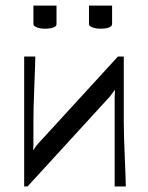

<svg xmlns="http://www.w3.org/2000/svg" viewBox="-20 -670 531 690"><path d="M299.8 -649.9H382.8V-583Q382.8 -575.7 371.6 -571.3Q360.4 -566.9 341.8 -566.9Q323.7 -566.9 311.8 -571.8Q299.8 -576.7 299.8 -583ZM100.1 -649.9H183.1V-583Q183.1 -575.7 171.9 -571.3Q160.6 -566.9 142.1 -566.9Q124 -566.9 112.1 -571.8Q100.1 -576.7 100.1 -583ZM424.8 -466.8V-233.9Q424.8 -186.5 428.5 -102.8Q432.1 -19 432.1 0H392.1V-235.8V-319.8L393.1 -346.2H392.1L375 -323.2L79.1 0H66.9V-466.8H106.9Q106.9 -447.3 103.5 -364.3Q100.1 -281.2 100.1 -233.9V-148.9L99.1 -130.9H100.1L110.8 -147L403.8 -466.8Z"/></svg>

Font: Resagokr
Style: Regular
Weight: 500
Designer: gluk
Foundry: gluk
Version: Version 0.95